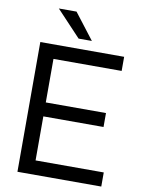

<svg xmlns="http://www.w3.org/2000/svg" viewBox="-103 -1042 822 1112"><g transform="rotate(10 308.0 -486.5)"><path d="M572 0H79V-763H572V-680H171V-424H525V-342H171V-83H572ZM255 -973 372 -821H294L151 -973Z"/></g></svg>

Font: Open Sauce One
Style: Regular
Weight: 400
Designer: Alfredo Marco Pradil
Foundry: Creative Sauce Fz LLC
Version: Version 1.477